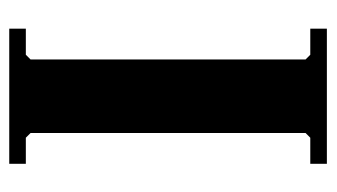

<svg xmlns="http://www.w3.org/2000/svg" viewBox="-172 -538 710 405"><g transform="rotate(-90 182.5 -335.0)"><path d="M40 0V-35H95L105 -45V-625L95 -635H40V-670H325V-635H270L260 -625V-45L270 -35H325V0Z"/></g></svg>

Font: Brygada 1918
Style: Regular
Weight: 400
Designer: Mateusz Machalski | Borys Kosmynka | Przemek Hoffer
Foundry: NIEPODLEGLA 2018
Version: Version 3.006